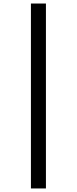

<svg xmlns="http://www.w3.org/2000/svg" viewBox="-20 -816 438 1094"><path d="M156.2 257.8V-795.9H241.7V257.8Z"/></svg>

Font: Charis SIL Cyr
Style: Bold Italic
Weight: 700
Italic angle: -11°
Foundry: SIL International
Version: Version 5.000